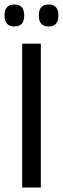

<svg xmlns="http://www.w3.org/2000/svg" viewBox="-22 -833 280 853"><path d="M159.5 -639V0H76.5V-639ZM41.5 -715.5Q20 -715.5 9 -727.8Q-2 -740 -2 -763V-766.5Q-2 -788.5 9 -800.8Q20 -813 41.5 -813Q64 -813 74.8 -800.8Q85.5 -788.5 85.5 -766.5V-763Q85.5 -740 74.8 -727.8Q64 -715.5 41.5 -715.5ZM194 -715.5Q172 -715.5 161.2 -727.8Q150.5 -740 150.5 -763V-766.5Q150.5 -788.5 161.2 -800.8Q172 -813 194 -813Q216 -813 226.8 -800.8Q237.5 -788.5 237.5 -766.5V-763Q237.5 -740 226.8 -727.8Q216 -715.5 194 -715.5Z"/></svg>

Font: Anek Devanagari
Style: Regular
Weight: 400
Designer: Kailash Malviya (Devanagari) & Yesha Goshar (Latin)
Foundry: Ek Type
Version: Version 1.003